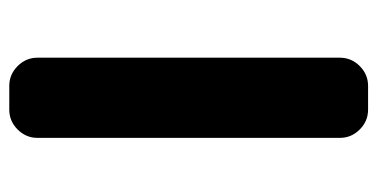

<svg xmlns="http://www.w3.org/2000/svg" viewBox="-210 -584 774 393"><g transform="rotate(90 176.5 -388.0)"><path d="M156.2 -20.5Q132.8 -20.5 115.7 -37.6Q98.6 -54.7 98.6 -78.1V-697.3Q98.6 -720.7 115.7 -737.8Q132.8 -754.9 156.2 -754.9H205.1Q228.5 -754.9 245.6 -737.8Q262.7 -720.7 262.7 -697.3V-78.1Q262.7 -54.7 245.6 -37.6Q228.5 -20.5 205.1 -20.5Z"/></g></svg>

Font: Gen Jyuu Gothic P Bold
Style: Bold
Weight: 700
Designer: [Source Han Sans]
Ryoko NISHIZUKA  (kana & ideographs); Paul D. Hunt (Latin, Greek & Cyrillic); Wenlong ZHANG  (bopomofo
Version: Version 1.002.20150607